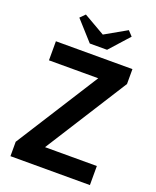

<svg xmlns="http://www.w3.org/2000/svg" viewBox="-163 -995 882 1088"><g transform="rotate(20 278.0 -450.5)"><path d="M35.7 0H514.8V-115H161.3L180 -79.8L516.5 -610.2V-700H55V-585H410.2L380.2 -629.2L35.7 -86.8ZM239.8 -753.7H344L449.5 -871.3L422 -900.5L259.3 -808L324 -807.8L163 -900.5L134 -871.3Z"/></g></svg>

Font: Tilda Sans VF
Style: Regular
Weight: 400
Designer: ParaType Ltd
Foundry: ParaType Ltd
Version: Version 1.010